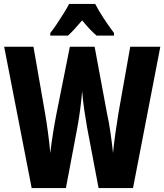

<svg xmlns="http://www.w3.org/2000/svg" viewBox="-20 -950 831 970"><path d="M790 -714 652 0H478L420 -306Q413 -346 406 -393Q399 -440 395 -490Q392 -451 385.5 -400.5Q379 -350 371 -307L313 0H140L1 -714H149L208 -376Q215 -336 222.5 -280Q230 -224 234 -177Q240 -229 249 -284Q258 -339 265 -374L333 -714H458L521 -375Q530 -336 538 -281Q546 -226 551 -177Q555 -220 562.5 -273.5Q570 -327 578 -376L638 -714ZM461 -930Q478 -897 502.5 -859.5Q527 -822 556 -783V-770H468Q437 -796 395 -847Q374 -822 355.5 -802Q337 -782 323 -770H234V-783Q249 -802 267.5 -829.5Q286 -857 303 -884.5Q320 -912 329 -930Z"/></svg>

Font: Noto Sans Arabic ExtCond ExtBd
Style: Regular
Weight: 800
Width: 2
Designer: Monotype Design Team, Nadine Chahine, Nizar Qandah and Khaled Hosny
Foundry: Monotype Imaging Inc.
Version: Version 2.012; ttfautohint (v1.8.4.7-5d5b)